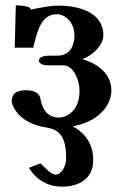

<svg xmlns="http://www.w3.org/2000/svg" viewBox="-20 -466 450 717"><path d="M88 161C118 208 160 231 212 231C277 231 328 200 328 133C329 75 300 32 252 6C360 -15 396 -82 396 -128C396 -201 326 -235 287 -245C331 -261 366 -300 366 -334C366 -422 271 -445 199 -445C171 -445 141 -439 118 -435C105 -432 97 -430 92 -430C96 -430 95 -433 91 -437C86 -441 69 -446 39 -446L35 -288H104C120 -354 135 -413 193 -413C222 -413 258 -384 258 -333C258 -308 249 -258 193 -258H161C143 -258 125 -252 125 -240C125 -229 139 -222 161 -222H217C253 -222 277 -170 277 -126C277 -49 226 -27 200 -27C149 -27 136 -71 131 -97C129 -111 117 -129 78 -129C36 -129 24 -113 24 -88C24 -68 54 -5 152 10C205 18 227 47 227 127C227 151 211 186 188 186C173 186 156 169 131 144Z"/></svg>

Font: Libertinus Serif Semibold
Style: Regular
Weight: 600
Designer: Philipp H. Poll, Khaled Hosny
Foundry: Caleb Maclennan
Version: Version 7.050;RELEASE